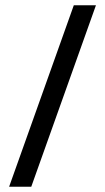

<svg xmlns="http://www.w3.org/2000/svg" viewBox="-20 -706 403 737"><path d="M15 10.8 263.3 -685.8H348.3L100 10.8Z"/></svg>

Font: Funnel Display
Style: Regular
Weight: 400
Designer: NORD ID, Kristian Moeller
Foundry: Dicotype
Version: Version 1.000